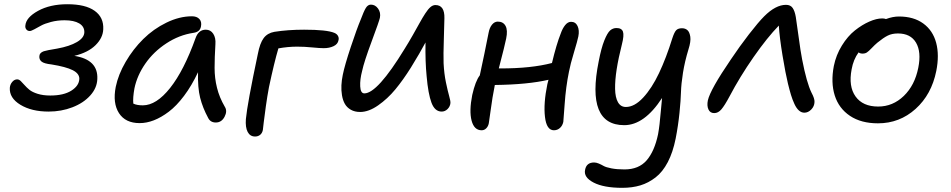

<svg xmlns="http://www.w3.org/2000/svg" viewBox="-20 -590 4542 917"><path d="M211.9 -57.1Q130.9 -57.1 77.4 -89.6Q23.9 -122.1 26.9 -170.9Q28.3 -187 38.6 -199Q48.8 -210.9 62 -210.9Q70.8 -210.9 79.1 -202.9Q87.4 -194.8 97.2 -183.6Q106.9 -172.4 120.6 -161.1Q134.3 -149.9 160.2 -141.8Q186 -133.8 220.2 -133.8Q284.2 -133.8 321 -157.2Q357.9 -180.7 358.9 -213.9Q358.9 -238.8 327.1 -254.9Q295.4 -271 226.1 -282.2Q190.4 -286.1 178.5 -295.9Q166.5 -305.7 168 -321.8Q168.5 -337.9 189 -345.2Q202.1 -349.6 252.9 -357.9Q312.5 -368.7 347.4 -389.2Q382.3 -409.7 382.8 -436Q383.3 -463.4 358.2 -478.3Q333 -493.2 288.1 -493.2Q253.9 -493.2 223.4 -485.1Q192.9 -477.1 175.8 -467.5Q158.7 -458 143.8 -450Q128.9 -441.9 122.1 -441.9Q111.8 -441.9 105.7 -449.5Q99.6 -457 101.1 -467.8Q104 -506.3 161.6 -538.1Q219.2 -569.8 301.8 -569.8Q388.2 -569.8 432.1 -538.3Q476.1 -506.8 473.1 -450.2Q471.7 -409.2 436 -374Q400.4 -338.9 335 -323.2Q449.2 -305.2 444.8 -212.9Q443.4 -169.9 411.1 -134Q378.9 -98.1 325.9 -77.6Q272.9 -57.1 211.9 -57.1Z M647 -2Q579.1 -2 548.3 -49.6Q517.6 -97.2 532.7 -174.8Q544.9 -234.4 580.3 -294.9Q615.7 -355.5 664.3 -403.6Q712.9 -451.7 774.9 -481.9Q836.9 -512.2 897 -512.2Q919.9 -512.2 932.1 -499.3Q944.3 -486.3 939.9 -463.9Q935.5 -437.5 903.8 -433.1Q835.4 -422.9 774.4 -382.8Q713.4 -342.8 674.1 -286.1Q634.8 -229.5 622.1 -168Q613.8 -122.1 616.7 -95.2Q633.8 -86.9 662.1 -86.9Q726.6 -86.9 792.5 -169.9Q858.4 -252.9 914.1 -408.2Q928.2 -448.2 962.9 -448.2Q985.8 -448.2 998.5 -428.7Q1011.2 -409.2 1008.8 -378.9Q1004.9 -314.5 1004.9 -265.6Q1004.9 -216.8 1016.4 -170.7Q1027.8 -124.5 1053.7 -80.1Q1066.9 -59.6 1052.5 -32.2Q1038.1 -4.9 1010.7 -4.9Q984.9 -4.9 974.1 -26.9Q948.2 -74.7 936 -122.8Q923.8 -170.9 925.8 -245.1Q895.5 -180.7 859.1 -132.3Q822.8 -84 786.1 -56.4Q749.5 -28.8 714.8 -15.4Q680.2 -2 647 -2Z M1198.2 62Q1174.3 62 1162.8 40Q1151.4 18.1 1154.3 -21Q1161.1 -94.2 1211.4 -332Q1221.2 -383.8 1239.3 -408Q1257.3 -432.1 1290.5 -438Q1355 -448.2 1432.6 -448.2Q1540.5 -448.2 1576.7 -433.1Q1588.9 -428.2 1594.2 -418.5Q1599.6 -408.7 1596.7 -397.9Q1593.3 -378.9 1573 -369.4Q1552.7 -359.9 1526.4 -359.9Q1508.3 -359.9 1471.2 -363.5Q1434.1 -367.2 1399.4 -367.2Q1355 -367.2 1309.6 -358.9Q1290 -293 1264.6 -173.8Q1256.3 -129.4 1249.8 -82.8Q1243.2 -36.1 1239.5 -4.6Q1235.8 26.9 1235.4 30.8Q1232.4 45.9 1222.4 54Q1212.4 62 1198.2 62Z M1700.2 -55.2Q1674.3 -55.2 1655.5 -65.9Q1636.7 -76.7 1627 -94Q1617.2 -111.3 1613.3 -135Q1609.4 -158.7 1610.6 -182.9Q1611.8 -207 1617.2 -232.9Q1626.5 -278.8 1655.3 -365.5Q1684.1 -452.1 1702.6 -496.1Q1717.3 -535.6 1727.1 -551.8Q1736.8 -567.9 1751.5 -567.9Q1772 -567.9 1785.6 -549.1Q1799.3 -530.3 1794.4 -504.9Q1791 -488.8 1754.9 -391.8Q1718.8 -294.9 1709.5 -251Q1698.7 -210.4 1700.4 -177.2Q1702.1 -144 1720.2 -144Q1782.7 -144 1912.6 -356.9Q1931.6 -387.2 1952.1 -423.3Q1972.7 -459.5 1985.1 -482.2Q1997.6 -504.9 2011 -525.6Q2024.4 -546.4 2035.9 -556.2Q2047.4 -565.9 2059.6 -565.9Q2104 -565.9 2102.5 -502.9Q2102.5 -487.8 2099.9 -407Q2097.2 -326.2 2098.6 -288.1Q2101.1 -237.8 2109.9 -196Q2118.7 -154.3 2125.2 -131.3Q2131.8 -108.4 2131.3 -98.1Q2129.9 -81.5 2117.7 -69.3Q2105.5 -57.1 2089.4 -57.1Q2056.6 -57.1 2040.8 -99.4Q2024.9 -141.6 2017.6 -226.1Q2010.7 -294.9 2012.2 -387.2Q1985.8 -337.4 1942.4 -267.1Q1905.3 -208 1868.2 -163.1Q1831.1 -118.2 1785.9 -86.7Q1740.7 -55.2 1700.2 -55.2Z M2280.3 32.2Q2244.6 32.2 2232.4 -13.7Q2220.2 -59.6 2235.4 -136.2Q2250.5 -203.1 2271.5 -230Q2293.9 -333 2313.5 -433.1Q2317.9 -457.5 2329.8 -472.2Q2341.8 -486.8 2357.4 -486.8Q2383.3 -486.8 2394.5 -466.3Q2405.8 -445.8 2397.5 -405.8Q2392.1 -377.4 2362.3 -263.2H2371.6Q2517.6 -263.2 2616.2 -289.1Q2637.7 -378.9 2658.2 -430.2Q2666.5 -454.1 2679.2 -470Q2691.9 -485.8 2707.5 -485.8Q2729 -485.8 2738.5 -465.6Q2748 -445.3 2742.2 -416Q2738.3 -396 2721.2 -339.6Q2704.1 -283.2 2697.3 -247.1Q2682.6 -175.3 2676.8 -92.3Q2670.9 -9.3 2670.4 -7.8Q2666.5 10.3 2654.3 21.2Q2642.1 32.2 2625.5 32.2Q2590.3 32.2 2582.8 -31.7Q2575.2 -95.7 2594.2 -188Q2595.2 -191.4 2596.9 -198.5Q2598.6 -205.6 2599.6 -209Q2500.5 -186 2343.3 -184.1Q2341.3 -176.3 2341.3 -172.9Q2332 -127.4 2324 -67.4Q2315.9 -7.3 2314.5 -1Q2311.5 13.7 2302.2 22.9Q2293 32.2 2280.3 32.2Z M2952.1 307.1Q2863.8 307.1 2815.2 282Q2766.6 256.8 2774.4 221.2Q2780.8 186 2817.4 186Q2828.1 186 2840.1 191.2Q2852.1 196.3 2863 202.6Q2874 209 2900.1 214.1Q2926.3 219.2 2962.4 219.2Q3030.8 219.2 3068.4 175.8Q3106 132.3 3123 50.8Q3127.4 26.4 3130.1 2Q3132.8 -22.5 3136.2 -59.8Q3139.6 -97.2 3142.1 -122.1Q3057.6 7.8 2961.4 7.8Q2777.8 7.8 2839.4 -296.9Q2851.6 -360.4 2866.2 -396.7Q2880.9 -433.1 2894 -444.6Q2907.2 -456.1 2924.3 -456.1Q2949.2 -456.1 2955.3 -438.7Q2961.4 -421.4 2950.2 -377.9Q2933.6 -312.5 2925.3 -259.5Q2917 -206.5 2917.7 -165.5Q2918.5 -124.5 2931.4 -101.8Q2944.3 -79.1 2969.2 -79.1Q3010.3 -79.1 3051.8 -123.8Q3093.3 -168.5 3127.4 -240.5Q3161.6 -312.5 3191.4 -408.2Q3200.7 -436.5 3209.7 -445.8Q3218.8 -455.1 3237.3 -455.1Q3252.9 -455.1 3263.2 -446Q3273.4 -437 3276.9 -414.6Q3280.3 -392.1 3268.1 -354Q3250.5 -296.4 3241.9 -242.4Q3233.4 -188.5 3232.4 -150.4Q3231.4 -112.3 3225.3 -51.5Q3219.2 9.3 3207 71.8Q3193.8 137.7 3169.4 184.3Q3145 231 3111.1 257.3Q3077.1 283.7 3038.3 295.4Q2999.5 307.1 2952.1 307.1Z M3391.1 -49.8Q3371.6 -49.8 3363.5 -67.4Q3355.5 -85 3360.8 -110.8Q3372.6 -162.6 3470.7 -306.2Q3512.2 -368.2 3557.1 -426.3Q3602.1 -484.4 3629.9 -512.2Q3684.6 -566.9 3733.9 -566.9Q3755.4 -566.9 3765.6 -552.2Q3775.9 -537.6 3780.8 -508.8Q3784.7 -486.3 3794.2 -414.6Q3803.7 -342.8 3811 -306.2Q3832.5 -194.8 3856 -147Q3871.1 -118.7 3870.1 -103Q3869.6 -82.5 3854.7 -67.1Q3839.8 -51.8 3821.8 -51.8Q3807.6 -51.8 3795.7 -62.3Q3783.7 -72.8 3774.2 -93.5Q3764.6 -114.3 3757.8 -136.7Q3751 -159.2 3743.2 -190.9Q3731.9 -237.3 3717.5 -324.2Q3703.1 -411.1 3699.7 -467.8Q3644.5 -411.1 3579.1 -317.4Q3513.7 -223.6 3463.9 -128.9Q3440.9 -85.9 3425.5 -67.9Q3410.2 -49.8 3391.1 -49.8Z M4173.3 -1Q4092.8 -1 4039.6 -36.6Q3986.3 -72.3 3966.8 -134Q3947.3 -195.8 3962.4 -274.9Q3973.1 -327.6 4001 -372.6Q4028.8 -417.5 4063 -444.6Q4097.2 -471.7 4131.6 -486.8Q4166 -502 4193.4 -502Q4204.1 -502 4211.4 -499Q4244.1 -511.2 4273.4 -511.2Q4343.8 -511.2 4389.6 -477.8Q4435.5 -444.3 4451.2 -385.5Q4466.8 -326.7 4451.7 -251Q4429.2 -138.7 4352.8 -69.8Q4276.4 -1 4173.3 -1ZM4047.4 -258.8Q4031.7 -177.2 4066.2 -129.2Q4100.6 -81.1 4174.3 -81.1Q4244.1 -81.1 4296.6 -131.8Q4349.1 -182.6 4365.7 -266.1Q4380.9 -342.3 4355 -386.2Q4329.1 -430.2 4268.6 -430.2Q4240.2 -430.2 4219.7 -419.9Q4199.2 -409.7 4170.4 -386.2Q4157.7 -375.5 4143.1 -360.1Q4128.4 -344.7 4120.1 -339.4Q4111.8 -334 4099.6 -334Q4087.9 -334 4080.6 -339.8Q4055.7 -305.7 4047.4 -258.8Z"/></svg>

Font: Shantell Sans Bouncy
Style: Italic
Weight: 400
Italic angle: -11.31°
Designer: Stephen Nixon, Anya Danilova, Shantell Martin
Foundry: Arrow Type
Version: Version 1.006;[9816181b4]